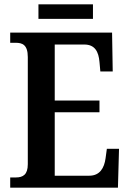

<svg xmlns="http://www.w3.org/2000/svg" viewBox="-20 -864 598 884"><path d="M157 -777H408V-844H157ZM27 0H523L528 -179H472L466 -135C460 -91 440 -55 391 -55H232V-347H438V-401H232V-659H368C417 -659 434 -626 438 -579L442 -535H499L496 -714H27V-667H52C82 -667 108 -659 108 -601V-108C108 -60 86 -47 53 -47H27Z"/></svg>

Font: Noto Serif Georgian Condensed SemiBold
Style: Regular
Weight: 600
Width: 3
Designer: Monotype Design Team, Akaki Razmadze
Foundry: Google LLC
Version: Version 2.003